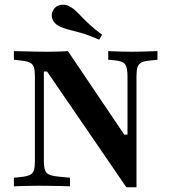

<svg xmlns="http://www.w3.org/2000/svg" viewBox="-20 -787 724 811"><path d="M513.7 4 179 -484.7H165.3V-201.6H127.4V-465.3Q127.4 -490.3 123 -503.6Q118.5 -516.9 105.2 -523Q91.9 -529 66.9 -531.5L38.7 -534.7V-571Q55.6 -571 79.4 -570.2Q103.2 -569.4 129.4 -569Q155.6 -568.5 179 -568.5H191.1Q213.7 -568.5 233.1 -569.4Q252.4 -570.2 266.9 -571L504.8 -218.5H518.5V-465.3Q518.5 -501.6 508.5 -515.3Q498.4 -529 463.7 -532.3L437.1 -534.7V-571Q454.8 -570.2 483.5 -569.4Q512.1 -568.5 537.1 -568.5Q554.8 -568.5 575 -569Q595.2 -569.4 614.1 -570.2Q633.1 -571 645.2 -571V-534.7L616.1 -531.5Q591.1 -529.8 578.2 -523.4Q565.3 -516.9 560.9 -503.6Q556.5 -490.3 556.5 -465.3V4ZM165.3 -105.6Q165.3 -69.4 177 -56.9Q188.7 -44.4 226.6 -41.1L275.8 -36.3V0Q258.9 -0.8 236.7 -1.2Q214.5 -1.6 191.5 -2Q168.5 -2.4 146.8 -2.4Q129.8 -2.4 109.3 -2Q88.7 -1.6 70.2 -1.2Q51.6 -0.8 38.7 0V-36.3L68.5 -39.5Q93.5 -41.9 106 -48Q118.5 -54 123 -67.3Q127.4 -80.6 127.4 -105.6V-201.6H165.3ZM399.2 -619.4Q352.4 -639.5 321 -648.4Q289.5 -657.3 268.1 -662.5Q246.8 -667.7 229 -676.6Q208.1 -687.9 201.2 -706.9Q194.4 -725.8 204 -742.7Q213.7 -762.1 235.5 -766.1Q257.3 -770.2 275.8 -758.9Q290.3 -750.8 301.6 -739.9Q312.9 -729 326.6 -714.5Q340.3 -700 360.5 -681.5Q380.6 -662.9 411.3 -640.3Z"/></svg>

Font: Playfair 9pt
Style: Bold
Weight: 700
Designer: Claus Eggers Sørensen
Foundry: Claus Eggers Sørensen
Version: Version 2.203